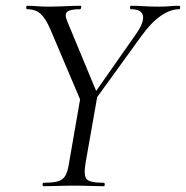

<svg xmlns="http://www.w3.org/2000/svg" viewBox="-20 -645 644 665"><path d="M287.8 -269 277.2 -278.8 449.2 -524.4Q479.4 -566.6 475.3 -589.8Q471.2 -613 433.6 -613Q430.4 -613 430.4 -619Q430.4 -625 433.6 -625Q456.6 -625 478.9 -623.5Q501.2 -622 533.2 -622Q554.2 -622 567.7 -623.5Q581.2 -625 600.2 -625Q604 -625 604 -619Q604 -613 600.2 -613Q569.2 -613 535.7 -589.3Q502.2 -565.6 469 -519.2ZM131.4 0Q127.4 0 127.4 -6Q127.4 -12 131.4 -12Q163.4 -12 180.8 -17Q198.2 -22 206.6 -37Q215 -52 219.2 -81L259 -310L318.4 -319L276.4 -81Q269.2 -38 279.7 -25Q290.2 -12 339 -12Q342.8 -12 342.8 -6Q342.8 0 339 0Q318 0 292.3 -1Q266.6 -2 236.2 -2Q204.8 -2 178.6 -1Q152.4 0 131.4 0ZM270 -271 155 -542Q139 -579.8 121.3 -596.4Q103.6 -613 74.8 -613Q70.8 -613 70.8 -619Q70.8 -625 74.8 -625Q90.4 -625 108.8 -623.5Q127.2 -622 143.8 -622Q176 -622 206.7 -623.5Q237.4 -625 258.8 -625Q262 -625 261.2 -619Q260.4 -613 256.4 -613Q222.4 -613 212.8 -604.1Q203.2 -595.2 212.2 -573L318.4 -317Z"/></svg>

Font: Cormorant Light
Style: Italic
Weight: 300
Italic angle: -10°
Designer: Christian Thalmann (Catharsis Fonts)
Foundry: Catharsis Fonts
Version: Version 4.000